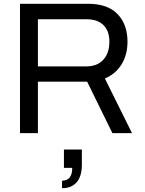

<svg xmlns="http://www.w3.org/2000/svg" viewBox="-20 -706 767 1018"><path d="M86 0V-686H447Q550 -686 603 -631.5Q656 -577 656 -485Q656 -415 624 -364Q592 -313 536 -290L680 0H576L442 -273H181V0ZM181 -354H438Q495 -354 527.5 -389Q560 -424 560 -485Q560 -542 528.5 -573Q497 -604 438 -604H181ZM309 292V252Q363 252 363 184H319V87H414V166Q414 230 386 261Q358 292 309 292Z"/></svg>

Font: Archivo
Style: Regular
Weight: 400
Designer: Hector Gatti
Foundry: Omnibus-Type
Version: Version 2.001